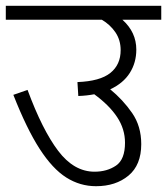

<svg xmlns="http://www.w3.org/2000/svg" viewBox="-20 -642 576 662"><path d="M0 -622H536V-574H402Q450 -531 450 -471Q450 -426 427.5 -390.5Q405 -355 360 -334Q404 -298 435.5 -252.5Q467 -207 467 -145Q467 -73 423 -36.5Q379 0 311 0Q256 0 208.5 -30Q161 -60 116.5 -129Q72 -198 26 -315L75 -332Q126 -194 180.5 -122Q235 -50 306 -50Q349 -50 380 -71Q411 -92 411 -150Q411 -197 384 -238Q357 -279 305 -317Q279 -312 250 -311L247 -359Q325 -362 360.5 -390.5Q396 -419 396 -469Q396 -504 378 -530.5Q360 -557 331 -574H0Z"/></svg>

Font: Noto Sans Light
Style: Italic
Weight: 300
Italic angle: -12°
Designer: Monotype Design Team
Foundry: Monotype Imaging Inc.
Version: Version 2.013; ttfautohint (v1.8.4.7-5d5b)